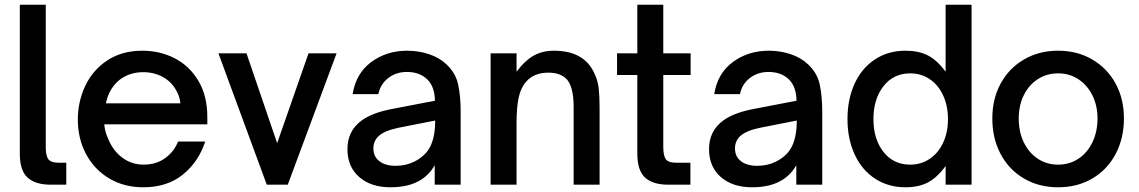

<svg xmlns="http://www.w3.org/2000/svg" viewBox="-20 -783 4829 814"><path d="M195 0Q130 0 97 -30Q64 -60 64 -131V-763H174V-158Q174 -123 185 -108Q196 -93 230 -93H261V0Z M310 -276Q310 -352 341.5 -419Q373 -486 435 -527Q497 -568 584 -568Q658 -568 720.5 -536Q783 -504 821 -440.5Q859 -377 859 -286V-256H422Q425 -223 438 -196Q458 -145 498 -115Q538 -85 589 -85Q642 -85 680 -112.5Q718 -140 735 -183H850Q822 -97 755.5 -43Q689 11 587 11Q506 11 443 -26.5Q380 -64 345 -129.5Q310 -195 310 -276ZM745 -345Q741 -376 728 -398Q708 -436 670.5 -456.5Q633 -477 588 -477Q541 -477 505 -456.5Q469 -436 448 -398Q436 -378 429 -345Z M1200 0H1111L906 -557H1025L1155 -176L1288 -557H1407Z M1453 -151Q1453 -228 1513 -272Q1558 -305 1642 -321L1824 -356Q1823 -414 1793 -445Q1760 -478 1705 -478Q1660 -478 1626.5 -452.5Q1593 -427 1584 -384H1475Q1489 -472 1554 -520Q1619 -568 1706 -568Q1755 -568 1798.5 -553.5Q1842 -539 1872 -511Q1912 -474 1922.5 -424Q1933 -374 1933 -309V0H1823V-82Q1800 -43 1765 -21Q1715 11 1635 11Q1553 11 1503 -32.5Q1453 -76 1453 -151ZM1737 -98Q1786 -123 1805.5 -164.5Q1825 -206 1825 -272L1668 -241Q1610 -229 1584 -205Q1563 -184 1563 -154Q1563 -119 1588.5 -99.5Q1614 -80 1657 -80Q1701 -80 1737 -98Z M2060 0V-557H2170V-479Q2207 -528 2244 -548Q2281 -568 2328 -568Q2453 -568 2497 -478Q2514 -445 2518 -410.5Q2522 -376 2522 -328V0H2412V-329Q2412 -414 2383 -447Q2356 -475 2305 -475Q2244 -475 2211 -437Q2189 -413 2179.5 -372Q2170 -331 2170 -261V0Z M2813 0Q2748 0 2715 -30Q2682 -60 2682 -131V-465H2596V-557H2682V-763H2792V-557H2908V-465H2792V-160Q2792 -125 2802 -109Q2812 -93 2848 -93H2907V0Z M2986 -151Q2986 -228 3046 -272Q3091 -305 3175 -321L3357 -356Q3356 -414 3326 -445Q3293 -478 3238 -478Q3193 -478 3159.5 -452.5Q3126 -427 3117 -384H3008Q3022 -472 3087 -520Q3152 -568 3239 -568Q3288 -568 3331.5 -553.5Q3375 -539 3405 -511Q3445 -474 3455.5 -424Q3466 -374 3466 -309V0H3356V-82Q3333 -43 3298 -21Q3248 11 3168 11Q3086 11 3036 -32.5Q2986 -76 2986 -151ZM3270 -98Q3319 -123 3338.5 -164.5Q3358 -206 3358 -272L3201 -241Q3143 -229 3117 -205Q3096 -184 3096 -154Q3096 -119 3121.5 -99.5Q3147 -80 3190 -80Q3234 -80 3270 -98Z M3573 -278Q3573 -363 3603.5 -429Q3634 -495 3690 -531.5Q3746 -568 3819 -568Q3874 -568 3913 -548.5Q3952 -529 3989 -479V-763H4099V0H3989V-79Q3952 -29 3913 -9Q3874 11 3819 11Q3746 11 3690 -25.5Q3634 -62 3603.5 -128Q3573 -194 3573 -278ZM3999 -278Q3999 -334 3978.5 -378.5Q3958 -423 3921.5 -447.5Q3885 -472 3839 -472Q3768 -472 3725.5 -417.5Q3683 -363 3683 -278Q3683 -193 3725.5 -139Q3768 -85 3839 -85Q3885 -85 3921.5 -109.5Q3958 -134 3978.5 -178Q3999 -222 3999 -278Z M4187 -281Q4187 -364 4222.5 -429Q4258 -494 4321.5 -531Q4385 -568 4466 -568Q4547 -568 4610.5 -531Q4674 -494 4709.5 -429Q4745 -364 4745 -281Q4745 -197 4710 -130.5Q4675 -64 4611.5 -26.5Q4548 11 4466 11Q4385 11 4321.5 -26Q4258 -63 4222.5 -129.5Q4187 -196 4187 -281ZM4633 -281Q4633 -335 4611.5 -378.5Q4590 -422 4552 -447Q4514 -472 4466 -472Q4418 -472 4380 -447.5Q4342 -423 4320.5 -379.5Q4299 -336 4299 -281Q4299 -224 4320.5 -179.5Q4342 -135 4380 -110Q4418 -85 4466 -85Q4514 -85 4552 -110Q4590 -135 4611.5 -180Q4633 -225 4633 -281Z"/></svg>

Font: Open Sauce One Medium
Style: Regular
Weight: 500
Designer: Alfredo Marco Pradil
Foundry: Creative Sauce Fz LLC
Version: Version 1.477